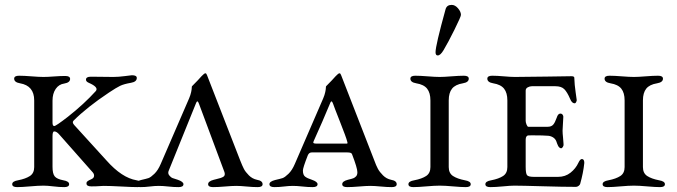

<svg xmlns="http://www.w3.org/2000/svg" viewBox="-20 -763 2772 786"><path d="M539 -25Q563 -21 563 -9Q563 3 543 3Q523 3 476.5 0.5Q430 -2 404 -2Q396 -2 386 -1Q376 0 354 0Q334 0 334 -12Q334 -14 334.5 -16Q335 -18 336 -19Q337 -20 338.5 -21Q340 -22 342 -23.5Q344 -25 345.5 -25.5Q347 -26 350 -27.5Q353 -29 355 -30Q364 -34 365 -42Q366 -50 360 -57L223 -212Q212 -225 202 -225Q195 -225 195 -206V-80Q195 -52 204 -41Q213 -30 239 -25Q263 -21 263 -9Q263 3 243 3Q223 3 198.5 0Q174 -3 158 -3Q137 -3 103 0Q69 3 50 3Q30 3 30 -9Q30 -21 54 -25Q85 -31 102.5 -42.5Q120 -54 120 -79V-352Q120 -412 62 -422Q38 -426 38 -441Q38 -453 58 -453Q78 -453 109 -450.5Q140 -448 158 -448Q175 -448 201 -450Q227 -452 247 -452Q267 -452 267 -440Q267 -425 243 -421Q221 -418 208 -399Q195 -380 195 -351V-261Q195 -247 202 -247Q209 -247 258 -285Q324 -337 372 -390Q384 -404 352 -420Q350 -421 345.5 -423Q341 -425 339.5 -426Q338 -427 336 -428.5Q334 -430 333 -432Q332 -434 332 -437Q332 -449 352 -449Q372 -449 399 -448.5Q426 -448 444 -448Q465 -448 491.5 -451.5Q518 -455 520 -455Q540 -455 540 -444Q540 -428 516 -424Q487 -419 471.5 -411.5Q456 -404 426 -384Q336 -324 281 -269Q274 -262 284 -251L416 -106Q479 -35 539 -25Z M671 -65Q666 -54 672.5 -45.5Q679 -37 686.5 -34Q694 -31 708 -27Q731 -19 731 -9Q731 3 711 3Q691 3 669 0.5Q647 -2 630 -2Q613 -2 593.5 0.5Q574 3 554 3Q534 3 534 -9Q534 -20 557 -26Q579 -31 588 -34Q597 -37 612 -51.5Q627 -66 638 -92L754 -360Q760 -374 762.5 -386Q765 -398 765 -403.5Q765 -409 766 -410Q793 -437 805 -451Q816 -463 821 -463Q825 -463 828 -454L963 -107Q972 -84 978.5 -71.5Q985 -59 999 -45Q1013 -31 1032 -27Q1055 -23 1055 -9Q1055 3 1035 3Q1015 3 989.5 0.5Q964 -2 947 -2Q930 -2 901 0.5Q872 3 852 3Q832 3 832 -9Q832 -21 855 -27Q858 -28 863 -29Q886 -34 894.5 -39.5Q903 -45 899 -58L795 -337Q792 -345 790 -347Q788 -349 786 -347Q784 -345 781 -337Z M1330 -337Q1302 -269 1264 -185Q1261 -179 1264 -177Q1267 -175 1277 -175H1393Q1397 -175 1399 -175Q1401 -175 1402 -176Q1403 -177 1402.5 -179Q1402 -181 1401 -185Q1397 -201 1371.5 -265.5Q1346 -330 1344 -337Q1341 -345 1339 -347Q1337 -349 1335 -347Q1333 -345 1330 -337ZM1581 -27Q1604 -23 1604 -9Q1604 3 1584 3Q1564 3 1538.5 0.5Q1513 -2 1496 -2Q1479 -2 1450 0.5Q1421 3 1401 3Q1381 3 1381 -9Q1381 -21 1404 -27Q1421 -31 1427 -33.5Q1433 -36 1438 -41.5Q1443 -47 1443 -58Q1443 -75 1421 -132Q1419 -139 1402 -139H1256Q1245 -139 1240 -127Q1220 -76 1220 -65Q1220 -47 1229 -40Q1238 -33 1257 -27Q1280 -19 1280 -9Q1280 3 1260 3Q1240 3 1218 0.5Q1196 -2 1179 -2Q1162 -2 1142.5 0.5Q1123 3 1103 3Q1083 3 1083 -9Q1083 -20 1106 -26Q1128 -31 1137 -34Q1146 -37 1161 -51.5Q1176 -66 1187 -92L1303 -360Q1309 -374 1311.5 -386Q1314 -398 1314 -403.5Q1314 -409 1315 -410Q1342 -437 1354 -451Q1365 -463 1370 -463Q1374 -463 1377 -454L1512 -107Q1520 -85 1527 -72Q1534 -59 1548 -45Q1562 -31 1581 -27Z M1796 -558Q1783 -536 1772 -536Q1763 -536 1763 -549Q1763 -577 1804 -725Q1809 -743 1829 -743Q1843 -743 1855 -729Q1867 -715 1867 -702Q1867 -695 1840.5 -641.5Q1814 -588 1796 -558ZM1672 3Q1652 3 1652 -9Q1652 -21 1676 -25Q1707 -31 1724.5 -42.5Q1742 -54 1742 -79V-352Q1742 -383 1728.5 -400Q1715 -417 1684 -422Q1660 -426 1660 -441Q1660 -453 1680 -453Q1700 -453 1731 -450.5Q1762 -448 1780 -448Q1797 -448 1828 -450.5Q1859 -453 1879 -453Q1899 -453 1899 -441Q1899 -426 1875 -422Q1844 -417 1830.5 -400Q1817 -383 1817 -352V-79Q1817 -54 1834.5 -42.5Q1852 -31 1883 -25Q1907 -21 1907 -9Q1907 3 1887 3Q1868 3 1834.5 0Q1801 -3 1780 -3Q1759 -3 1725 0Q1691 3 1672 3Z M2088 -448Q2137 -448 2219 -449.5Q2301 -451 2319 -451Q2331 -451 2331 -445Q2332 -415 2336.5 -385.5Q2341 -356 2341 -353Q2341 -350 2338.5 -345Q2336 -340 2333 -340Q2321 -340 2314 -358Q2302 -386 2290 -398Q2278 -410 2254 -410H2157Q2149 -410 2140.5 -405.5Q2132 -401 2132 -392V-268Q2132 -262 2135.5 -253Q2139 -244 2143 -244H2222Q2237 -244 2244.5 -252.5Q2252 -261 2259 -281Q2264 -298 2274 -298Q2280 -298 2283.5 -293Q2287 -288 2286 -283Q2283 -235 2283 -228Q2283 -218 2285 -199Q2287 -180 2287 -173Q2288 -168 2284.5 -162Q2281 -156 2277 -156Q2273 -156 2269.5 -159.5Q2266 -163 2264.5 -166.5Q2263 -170 2261 -174.5Q2259 -179 2259 -180Q2253 -202 2227 -207Q2207 -209 2157 -209Q2145 -209 2141.5 -208.5Q2138 -208 2135 -204Q2132 -200 2132 -191V-80Q2132 -53 2137.5 -46Q2143 -39 2165 -39H2265Q2294 -39 2315.5 -56Q2337 -73 2348 -97Q2355 -112 2362 -112Q2372 -112 2372 -96Q2368 -56 2355 -10Q2354 -6 2348.5 -2Q2343 2 2338 2Q2285 2 2200.5 -0.5Q2116 -3 2085 -3Q2070 -3 2039 0Q2008 3 1987 3Q1967 3 1967 -9Q1967 -21 1991 -25Q2022 -31 2039.5 -42.5Q2057 -54 2057 -79V-352Q2057 -383 2043.5 -400Q2030 -417 1999 -422Q1975 -426 1975 -441Q1975 -453 1995 -453Q2015 -453 2043 -450.5Q2071 -448 2088 -448Z M2467 3Q2447 3 2447 -9Q2447 -21 2471 -25Q2502 -31 2519.5 -42.5Q2537 -54 2537 -79V-352Q2537 -383 2523.5 -400Q2510 -417 2479 -422Q2455 -426 2455 -441Q2455 -453 2475 -453Q2495 -453 2526 -450.5Q2557 -448 2575 -448Q2592 -448 2623 -450.5Q2654 -453 2674 -453Q2694 -453 2694 -441Q2694 -426 2670 -422Q2639 -417 2625.5 -400Q2612 -383 2612 -352V-79Q2612 -54 2629.5 -42.5Q2647 -31 2678 -25Q2702 -21 2702 -9Q2702 3 2682 3Q2663 3 2629.5 0Q2596 -3 2575 -3Q2554 -3 2520 0Q2486 3 2467 3Z"/></svg>

Font: EB Garamond SC 12
Style: Regular
Weight: 400
Version: Version 0.016 ; ttfautohint (v0.97) -l 8 -r 50 -G 200 -x 0 -